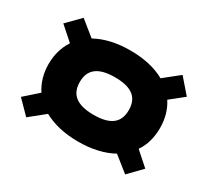

<svg xmlns="http://www.w3.org/2000/svg" viewBox="-108 -804 946 869"><g transform="rotate(30 364.5 -369.0)"><path d="M689 -177 618 -240C643 -276 655 -320 655 -369C655 -417 643 -461 619 -497L689 -553L623 -629L544 -566C498 -592 437 -607 364 -607C291 -607 231 -592 184 -566L106 -629L39 -561L110 -498C86 -462 73 -418 73 -369C73 -320 86 -276 110 -240L39 -177L106 -109L184 -172C231 -146 291 -131 364 -131C437 -131 498 -146 544 -172L623 -109ZM364 -271C275 -271 236 -305 236 -369C236 -433 275 -467 364 -467C454 -467 492 -433 492 -369C492 -305 454 -271 364 -271Z"/></g></svg>

Font: Bounded
Style: Bold
Weight: 700
Designer: Vlad Churkin
Version: Version 3.0